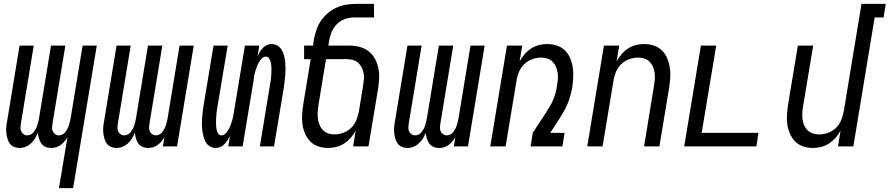

<svg xmlns="http://www.w3.org/2000/svg" viewBox="-20 -755 4587 990"><path d="M284 215 328 -49Q322 -37 313 -26.5Q304 -16 293.5 -8Q283 0 270 4Q257 8 244 8Q228 8 214.5 2Q201 -4 193 -15.5Q185 -27 181 -41Q177 -55 175 -70Q169 -55 160.5 -41Q152 -27 139.5 -15.5Q127 -4 112 2Q97 8 81 8Q66 8 52 2Q38 -4 30 -15.5Q22 -27 18 -41.5Q14 -56 12.5 -71Q11 -86 12.5 -101.5Q14 -117 17 -132L81 -520H154L88 -120Q86 -109 85.5 -98.5Q85 -88 89 -78.5Q93 -69 101.5 -63Q110 -57 121 -57Q130 -57 139 -61.5Q148 -66 154 -74Q160 -82 164.5 -90.5Q169 -99 172 -108Q175 -117 177 -126Q179 -135 181 -144L243 -520H317L251 -120Q249 -109 248.5 -98.5Q248 -88 252 -78.5Q256 -69 264.5 -63Q273 -57 283 -57Q293 -57 302 -61.5Q311 -66 317 -74Q323 -82 327.5 -90.5Q332 -99 335 -108Q338 -117 340 -126Q342 -135 344 -144L406 -520H479L357 215Z M581 8Q566 8 552 2Q538 -4 530 -15.5Q522 -27 518 -41.5Q514 -56 512.5 -71Q511 -86 512.5 -101.5Q514 -117 517 -132L581 -520H654L588 -120Q586 -109 585.5 -98.5Q585 -88 589 -78.5Q593 -69 601.5 -63Q610 -57 621 -57Q630 -57 639 -61.5Q648 -66 654 -74Q660 -82 664.5 -90.5Q669 -99 672 -108Q675 -117 677 -126Q679 -135 681 -144L743 -520H817L751 -120Q749 -109 748.5 -98.5Q748 -88 752 -78.5Q756 -69 764.5 -63Q773 -57 783 -57Q793 -57 802 -61.5Q811 -66 817 -74Q823 -82 827.5 -90.5Q832 -99 835 -108Q838 -117 840 -126Q842 -135 844 -144L906 -520H979L893 0H820L828 -49Q822 -37 813 -26.5Q804 -16 793.5 -8Q783 0 770 4Q757 8 744 8Q728 8 714.5 2Q701 -4 693 -15.5Q685 -27 681 -41Q677 -55 675 -70Q669 -55 660.5 -41Q652 -27 639.5 -15.5Q627 -4 612 2Q597 8 581 8Z M1093 8Q1076 8 1062 -0.5Q1048 -9 1040.5 -23Q1033 -37 1029 -52.5Q1025 -68 1023 -84.5Q1021 -101 1021 -118Q1021 -135 1022.5 -151.5Q1024 -168 1026 -185Q1028 -202 1031 -219L1081 -520H1154L1102 -209Q1100 -198 1098.5 -187.5Q1097 -177 1096 -166.5Q1095 -156 1094.5 -145.5Q1094 -135 1094 -125Q1094 -115 1094.5 -104.5Q1095 -94 1097.5 -84.5Q1100 -75 1105.5 -66Q1111 -57 1122 -57Q1134 -57 1143.5 -67Q1153 -77 1159 -88Q1165 -99 1169.5 -111Q1174 -123 1177.5 -135Q1181 -147 1183 -159Q1185 -171 1187 -183L1243 -520H1317L1308 -465Q1313 -476 1319.5 -487Q1326 -498 1335 -507.5Q1344 -517 1356 -522.5Q1368 -528 1380 -528Q1397 -528 1411 -519.5Q1425 -511 1433 -497Q1441 -483 1445 -467.5Q1449 -452 1450.5 -435.5Q1452 -419 1452 -402Q1452 -385 1451 -368.5Q1450 -352 1447.5 -335Q1445 -318 1443 -301L1393 0H1320L1371 -311Q1373 -322 1374.5 -332.5Q1376 -343 1377.5 -353.5Q1379 -364 1379 -374.5Q1379 -385 1379.5 -395Q1380 -405 1379 -415.5Q1378 -426 1375.5 -435.5Q1373 -445 1367.5 -454Q1362 -463 1351 -463Q1339 -463 1329.5 -453Q1320 -443 1314 -432Q1308 -421 1303.5 -409Q1299 -397 1295.5 -385Q1292 -373 1290 -361Q1288 -349 1287 -337L1231 0H1157L1166 -55Q1161 -44 1154 -33Q1147 -22 1138 -12.5Q1129 -3 1117 2.5Q1105 8 1093 8Z M1672 8Q1646 8 1621.5 0Q1597 -8 1580 -25.5Q1563 -43 1553 -66Q1543 -89 1539.5 -114.5Q1536 -140 1538 -166.5Q1540 -193 1544 -219L1582 -450H1548V-520H1594L1599 -554Q1604 -579 1612.5 -603.5Q1621 -628 1636 -649.5Q1651 -671 1672 -688.5Q1693 -706 1717 -716.5Q1741 -727 1765.5 -731Q1790 -735 1815 -735H1908L1909 -665H1804Q1781 -665 1757.5 -656.5Q1734 -648 1716.5 -630Q1699 -612 1689.5 -589Q1680 -566 1677 -543L1673 -520H1780Q1807 -520 1833 -513.5Q1859 -507 1879 -492Q1899 -477 1911.5 -455Q1924 -433 1930 -407.5Q1936 -382 1935 -355Q1934 -328 1930 -301L1880 0H1801L1814 -82Q1804 -62 1789 -45Q1774 -28 1755 -15.5Q1736 -3 1714.5 2.5Q1693 8 1672 8ZM1704 -62Q1727 -62 1750.5 -70.5Q1774 -79 1791.5 -96.5Q1809 -114 1818 -137Q1827 -160 1831 -183L1852 -312Q1855 -329 1856.5 -345.5Q1858 -362 1855 -377.5Q1852 -393 1845 -407Q1838 -421 1827 -431Q1816 -441 1800.5 -445.5Q1785 -450 1768 -450H1661L1623 -219Q1620 -201 1618.5 -183.5Q1617 -166 1618.5 -148.5Q1620 -131 1626 -115Q1632 -99 1643 -86.5Q1654 -74 1670 -68Q1686 -62 1704 -62Z M2081 8Q2066 8 2052 2Q2038 -4 2030 -15.5Q2022 -27 2018 -41.5Q2014 -56 2012.5 -71Q2011 -86 2012.5 -101.5Q2014 -117 2017 -132L2081 -520H2154L2088 -120Q2086 -109 2085.5 -98.5Q2085 -88 2089 -78.5Q2093 -69 2101.5 -63Q2110 -57 2121 -57Q2130 -57 2139 -61.5Q2148 -66 2154 -74Q2160 -82 2164.5 -90.5Q2169 -99 2172 -108Q2175 -117 2177 -126Q2179 -135 2181 -144L2243 -520H2317L2251 -120Q2249 -109 2248.5 -98.5Q2248 -88 2252 -78.5Q2256 -69 2264.5 -63Q2273 -57 2283 -57Q2293 -57 2302 -61.5Q2311 -66 2317 -74Q2323 -82 2327.5 -90.5Q2332 -99 2335 -108Q2338 -117 2340 -126Q2342 -135 2344 -144L2406 -520H2479L2393 0H2320L2328 -49Q2322 -37 2313 -26.5Q2304 -16 2293.5 -8Q2283 0 2270 4Q2257 8 2244 8Q2228 8 2214.5 2Q2201 -4 2193 -15.5Q2185 -27 2181 -41Q2177 -55 2175 -70Q2169 -55 2160.5 -41Q2152 -27 2139.5 -15.5Q2127 -4 2112 2Q2097 8 2081 8Z M2508 0 2594 -520H2673L2659 -438Q2670 -458 2684.5 -475Q2699 -492 2718 -504.5Q2737 -517 2758.5 -522.5Q2780 -528 2801 -528Q2827 -528 2851.5 -520Q2876 -512 2893.5 -494.5Q2911 -477 2920.5 -454Q2930 -431 2933.5 -405.5Q2937 -380 2935.5 -353.5Q2934 -327 2930 -301Q2926 -280 2920 -259Q2914 -238 2905.5 -217.5Q2897 -197 2885.5 -177.5Q2874 -158 2862 -139L2817 -70H2891L2880 0H2716L2727 -70L2797 -177Q2806 -192 2816 -208.5Q2826 -225 2833 -242Q2840 -259 2844.5 -276Q2849 -293 2852 -311V-312Q2855 -329 2856.5 -346Q2858 -363 2855.5 -379.5Q2853 -396 2846.5 -411Q2840 -426 2829 -437Q2818 -448 2802.5 -453Q2787 -458 2770 -458Q2747 -458 2723.5 -449.5Q2700 -441 2682.5 -423.5Q2665 -406 2655.5 -383Q2646 -360 2643 -337L2587 0Z M3008 0 3094 -520H3173L3159 -438Q3170 -458 3184.5 -475Q3199 -492 3218 -504.5Q3237 -517 3258.5 -522.5Q3280 -528 3301 -528Q3327 -528 3351.5 -520Q3376 -512 3393.5 -494.5Q3411 -477 3420.5 -454Q3430 -431 3434 -405.5Q3438 -380 3436 -353.5Q3434 -327 3430 -301L3380 0H3301L3352 -312Q3355 -329 3356.5 -346Q3358 -363 3355.5 -379.5Q3353 -396 3346.5 -411Q3340 -426 3329 -437Q3318 -448 3302.5 -453Q3287 -458 3270 -458Q3247 -458 3223.5 -449.5Q3200 -441 3182.5 -423.5Q3165 -406 3155.5 -383Q3146 -360 3143 -337L3087 0Z M3508 0 3594 -520H3673L3598 -70H3891L3880 0Z M4172 8Q4146 8 4121.5 0Q4097 -8 4080 -25.5Q4063 -43 4053 -66Q4043 -89 4039.5 -114.5Q4036 -140 4038 -166.5Q4040 -193 4044 -219L4094 -520H4173L4121 -208Q4118 -191 4117 -174Q4116 -157 4118 -140.5Q4120 -124 4126.5 -109Q4133 -94 4144.5 -83Q4156 -72 4171.5 -67Q4187 -62 4204 -62Q4227 -62 4250.5 -70.5Q4274 -79 4291.5 -96.5Q4309 -114 4318 -137Q4327 -160 4331 -183L4422 -735H4547L4536 -665H4490L4380 0H4301L4314 -82Q4304 -62 4289 -45Q4274 -28 4255 -15.5Q4236 -3 4214.5 2.5Q4193 8 4172 8Z"/></svg>

Font: Iosevka
Style: Italic
Weight: 400
Italic angle: -9°
Monospace: yes
Designer: Belleve Invis
Foundry: Belleve Invis
Version: Version 32.5.0; ttfautohint (v1.8.4)